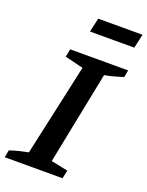

<svg xmlns="http://www.w3.org/2000/svg" viewBox="-165 -950 790 1030"><g transform="rotate(20 230.0 -435.0)"><path d="M-5 0 3 -42Q30 -51 56 -57.5Q82 -64 108 -69L223 -593L118 -619L127 -664H458L450 -623Q418 -613 393 -606.5Q368 -600 345 -596L239 -67L335 -47L325 0ZM194 -790 212 -870H465L447 -790Z"/></g></svg>

Font: Piazzolla Thin
Style: Bold Italic
Weight: 700
Italic angle: -11.3°
Version: Version 2.005